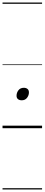

<svg xmlns="http://www.w3.org/2000/svg" viewBox="-20 -1015 353 1520"><path d="M152 -221Q134 -221 122.5 -230Q111 -239 111 -257Q111 -281 126 -300.5Q141 -320 169 -320Q186 -320 197.5 -311Q209 -302 209 -283Q209 -260 194 -240.5Q179 -221 152 -221ZM0 475H313V485H0ZM0 -20H313V0H0ZM0 -505H313V-500H0ZM0 -995H313V-985H0Z"/></svg>

Font: Playwrite SK Guides
Style: Regular
Weight: 400
Designer: Veronika Burian, José Scaglione
Foundry: TypeTogether
Version: Version 1.003